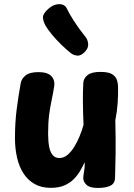

<svg xmlns="http://www.w3.org/2000/svg" viewBox="-20 -901 653 934"><path d="M226.9 12.8Q181.8 12.8 148.9 -5.6Q116.1 -24 94.7 -56.8Q73.3 -89.7 63.1 -133.8Q52.8 -178 52.8 -228.6Q52.8 -304.6 61 -368.5Q69.2 -432.4 80.8 -496.4Q84.3 -517.4 104.1 -533.8Q123.8 -550.2 167.2 -550.2Q210.6 -550.2 229.2 -531.2Q247.8 -512.1 243.9 -482.8Q238.2 -446.1 230.9 -412.7Q223.7 -379.2 218.8 -340.6Q214 -302 214 -249.1Q214.2 -213.2 219.2 -187.1Q224.2 -160.9 236.3 -146.6Q248.4 -132.3 268.8 -132.3Q290.1 -132.3 308.1 -147.3Q326 -162.2 340.8 -186.1Q355.6 -209.9 367.3 -238.4Q379.1 -266.9 386.3 -293.8Q383.9 -350 383.3 -403.7Q382.8 -457.4 385.3 -498.6Q387.1 -520.9 406.4 -536.1Q425.8 -551.2 468.1 -551.2Q506 -551.2 524.2 -540.8Q542.3 -530.3 548.3 -513.1Q554.3 -495.8 554.3 -475.6Q554.6 -459.3 554.2 -440.2Q553.8 -421 552.4 -400.2Q551 -379.4 548.1 -358.1Q545.2 -336.8 541 -316Q543.4 -216.3 542.3 -151.4Q541.2 -86.4 539.7 -36.3Q539.4 -9.4 517.9 1.9Q496.3 13.3 455.3 13.3Q416.1 13.3 400.6 -2Q385.1 -17.3 385.1 -33.1Q385.1 -42.9 387 -54.1Q388.9 -65.2 390.8 -79.6Q392.7 -93.9 391.9 -112Q383.1 -92.9 370.8 -71.3Q358.4 -49.8 339.8 -30.5Q321.2 -11.2 293.7 0.8Q266.1 12.8 226.9 12.8ZM392.3 -648.4Q374 -628.7 355.8 -630.5Q337.6 -632.3 325 -642.2Q303.9 -658.9 279.2 -682.7Q254.6 -706.4 233.8 -731.5Q213 -756.6 202.2 -775Q189.9 -797.1 189 -815.7Q188.1 -834.3 215.3 -858.3Q241 -881 268.4 -880.8Q295.8 -880.7 305.8 -858.2Q314.4 -838.7 338.6 -800.6Q362.8 -762.4 395.4 -722.1Q407.2 -707.8 408.9 -687.4Q410.6 -667 392.3 -648.4Z"/></svg>

Font: Playpen Sans Arabic
Style: Regular
Weight: 400
Designer: Azza Alameddine, Laura Meseguer, Veronika Burian, José Scaglione
Foundry: TypeTogether
Version: Version 2.000